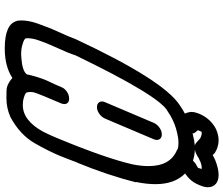

<svg xmlns="http://www.w3.org/2000/svg" viewBox="-86 -854 940 808"><g transform="rotate(90 384.0 -450.0)"><path d="M431 -388Q416 -388 410 -398Q407 -403 407 -409Q407 -415 410 -422L497 -627Q503 -641 517 -651Q531 -661 546 -661Q560 -661 566 -651Q569 -646 569 -640Q569 -634 566 -627L479 -422Q473 -408 459 -398Q445 -388 431 -388ZM225 -70Q279 -74 293 -93Q301 -133 318 -175Q326 -192 334 -209Q342 -226 347 -239Q352 -252 366 -261.5Q380 -271 395 -271Q409 -271 415 -262Q418 -257 418 -251Q418 -245 415 -237L385 -166Q380 -155 372 -133Q367 -120 367 -108Q367 -101 369 -94V-93Q371 -84 405 -77L422 -76Q488 -76 535 -163Q552 -197 565 -230Q646 -426 672 -539Q679 -575 679 -605Q679 -697 611 -725Q607 -731 578 -731Q558 -731 522 -721Q486 -711 449 -686Q385 -654 213 -298Q208 -282 201 -265L169 -192Q160 -172 150 -143Q141 -118 141 -97V-89Q144 -81 166 -75Q183 -69 209 -69ZM710 -759Q755 -715 755 -634Q755 -597 746 -553L747 -552Q718 -435 665 -306L664 -305Q658 -290 651.5 -272Q645 -254 637 -235Q618 -188 583 -126.5Q548 -65 473 -24Q435 -7 393 -7Q388 -7 361.5 -7.5Q335 -8 308 -32Q259 0 184 0Q80 0 68 -52Q67 -52 67 -53Q66 -61 66 -70Q66 -101 79 -138Q89 -166 100 -194L132 -266L145 -299Q317 -667 422 -736Q439 -748 458 -758Q454 -766 452 -777Q451 -781 451 -786Q451 -799 459 -819Q479 -866 523 -889Q548 -900 570 -900Q597 -900 622 -885Q629 -880 632 -875Q641 -880 652 -885Q689 -900 716 -900Q739 -900 753 -889Q768 -876 768 -855Q768 -839 759 -819Q748 -792 732 -777Q721 -766 710 -759ZM542 -790Q543 -791 544 -791Q570 -798 593 -800Q586 -801 582 -805Q576 -810 566 -819L563 -822Q550 -829 539 -829Q536 -829 535.5 -828.5Q535 -828 533.5 -826Q532 -824 528 -813Q528 -812 537 -802Q541 -797 542 -790ZM610 -800Q635 -799 656 -792Q661 -797 667 -802Q684 -812 686 -813Q690 -824 690.5 -826Q691 -828 690.5 -828.5Q690 -829 688 -829Q670 -829 652 -819L647 -817Q626 -803 610 -800Z"/></g></svg>

Font: Bubblez Graffiti
Style: Italic
Weight: 400
Italic angle: -22.5°
Designer: GGBotNet
Foundry: GGBotNet
Version: 1.00